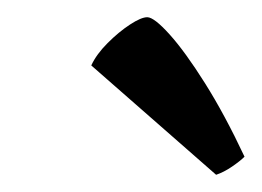

<svg xmlns="http://www.w3.org/2000/svg" viewBox="-20 -768 304 223"><path d="M231 -565 86 -692Q92 -705 105 -718Q118 -731 131 -739.5Q144 -748 151 -748Q159 -748 177 -728Q195 -708 218 -671.5Q241 -635 264 -586Q259 -581 249.5 -574.5Q240 -568 231 -565Z"/></svg>

Font: Texturina 72pt 72pt Regular
Style: Italic
Weight: 400
Italic angle: -11°
Designer: Guillermo Torres Carreño
Foundry: Omnibus-Type
Version: Version 1.002; ttfautohint (v1.8.3)